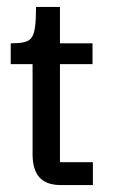

<svg xmlns="http://www.w3.org/2000/svg" viewBox="-20 -534 331 554"><path d="M156 0Q114 0 94 -22Q74 -44 74 -89V-359H153V-66H248V0ZM11 -349V-409Q34 -409 48.5 -412Q63 -415 70.5 -424.5Q78 -434 81 -455.5Q84 -477 84 -514H153V-409H247V-349Z"/></svg>

Font: Darker Grotesque SemiBold
Style: Regular
Weight: 600
Designer: Gabriel Lam
Foundry: TypeRant
Version: Version 1.000;gftools[0.9.28]